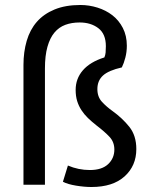

<svg xmlns="http://www.w3.org/2000/svg" viewBox="-20 -740 611 769"><path d="M74 0V-480Q74 -532 87 -576.5Q100 -621 127.5 -652.5Q155 -684 198.5 -702Q242 -720 302 -720Q337 -720 370.5 -709.5Q404 -699 430 -679Q456 -659 472 -628Q488 -597 488 -557Q488 -532 482 -509Q476 -486 468 -470Q415 -458 392.5 -437.5Q370 -417 370 -383Q370 -352 388.5 -332Q407 -312 431 -295Q470 -267 498 -232Q526 -197 526 -143Q526 -76 479 -33.5Q432 9 346 9Q318 9 284.5 3.5Q251 -2 232 -12L252 -77Q294 -59 340 -59Q388 -59 413 -82.5Q438 -106 438 -141Q438 -171 419 -191.5Q400 -212 366 -238Q347 -253 332 -267.5Q317 -282 306 -299Q295 -316 289 -335.5Q283 -355 283 -380Q283 -425 312 -458.5Q341 -492 398 -510Q402 -519 403 -529.5Q404 -540 404 -555Q404 -604 374 -627Q344 -650 299 -650Q267 -650 241.5 -640.5Q216 -631 198 -609.5Q180 -588 170 -552.5Q160 -517 160 -466V0Z"/></svg>

Font: Mukta Vaani
Style: Regular
Weight: 400
Designer: Noopur Datye, Girish Dalvi, Yashodeep Gholap, Pallavi Karambelkar
Foundry: Ek Type
Version: Version 2.538;PS 1.000;hotconv 16.6.51;makeotf.lib2.5.65220;